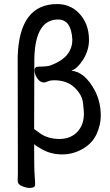

<svg xmlns="http://www.w3.org/2000/svg" viewBox="-20 -738 540 945"><path d="M126 187Q109 187 88 178Q67 169 67 153L68 115L67 -459Q75 -718 261 -718Q324 -718 367 -675Q418 -623 418 -542Q418 -490 389 -444.5Q360 -399 331 -390Q397 -385 447 -292Q476 -236 476 -168Q476 -124 455.5 -78.5Q435 -33 387.5 -5.5Q340 22 286 22Q232 22 189 -2Q155 -20 148 -29Q148 96 150.5 125Q153 154 153 171Q153 187 126 187ZM273 -54Q331 -54 365 -94Q393 -127 393 -179Q393 -191 388.5 -231.5Q384 -272 346.5 -307.5Q309 -343 246 -343Q228 -343 215.5 -337.5Q203 -332 197 -332Q177 -332 163.5 -352.5Q150 -373 150 -392Q150 -410 169 -410Q216 -410 231 -417Q336 -456 336 -543Q331 -642 266 -642Q154 -642 149 -452L148 -103L174 -84Q214 -54 273 -54Z"/></svg>

Font: LXGW WenKai Mono TC
Style: Bold
Weight: 700
Designer: LXGW / Fontworks Inc.
Foundry: LXGW / Fontworks Inc.
Version: Version 1.330